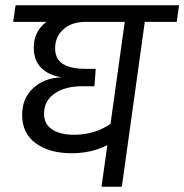

<svg xmlns="http://www.w3.org/2000/svg" viewBox="-20 -708 699 728"><path d="M650 -625H529L442 0H365L387 -158Q328 -127 251 -127Q168 -127 116 -164.5Q64 -202 64 -272Q64 -336 106.5 -374.5Q149 -413 214 -415Q165 -422 136.5 -450.5Q108 -479 108 -527Q108 -589 156 -625H30L39 -688H659ZM453 -625H304Q252 -625 220.5 -597Q189 -569 189 -525Q189 -484 218.5 -465.5Q248 -447 306 -447H343L338 -381H292Q226 -381 186.5 -353Q147 -325 147 -277Q147 -237 178 -217Q209 -197 260 -197Q338 -197 399 -238Z"/></svg>

Font: FiraGO Book
Style: Italic
Weight: 350
Italic angle: -8°
Designer: bBox Type GmbH
Foundry: bBox Type GmbH
Version: Version 1.001